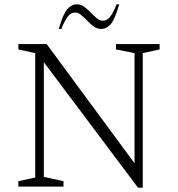

<svg xmlns="http://www.w3.org/2000/svg" viewBox="-20 -864 824 889"><path d="M65 0V-25L143 -42V-618L65 -635V-660H196L603 -108V-618L517 -635V-660H719V-635L641 -618V5H619L183 -576V-45L274 -25V0ZM252 -730Q272 -799 291.5 -821.5Q311 -844 336 -844Q354 -844 370 -832.5Q386 -821 400 -806Q414 -791 428 -779.5Q442 -768 456 -768Q475 -768 489.5 -786Q504 -804 520 -844H532Q512 -774 492.5 -752Q473 -730 448 -730Q430 -730 414 -741.5Q398 -753 384 -768Q370 -783 356 -794.5Q342 -806 328 -806Q309 -806 294.5 -788Q280 -770 264 -730Z"/></svg>

Font: Spectral ExtraLight
Style: Regular
Weight: 275
Designer: Jean-Baptiste Levee
Foundry: Production Type
Version: Version 2.001